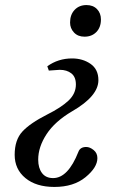

<svg xmlns="http://www.w3.org/2000/svg" viewBox="-20 -522 465 759"><path d="M38 90Q38 31 68.5 -2Q99 -35 166 -69Q222 -97 251 -124.5Q280 -152 280 -188Q280 -218 262 -232Q244 -246 216 -246Q209 -246 173 -243L167 -260Q210 -291 265 -291Q307 -291 338 -269.5Q369 -248 369 -205Q369 -142 265 -82Q197 -42 164 8.5Q131 59 131 109Q131 142 146 162Q161 182 190 182Q249 182 290 78Q297 59 321 59Q335 59 350 71Q365 83 365 103Q365 140 318 178.5Q271 217 195 217Q123 217 80.5 182Q38 147 38 90ZM257 -433Q257 -464 275 -483Q293 -502 322 -502Q348 -502 363.5 -486Q379 -470 379 -445Q379 -414 361 -395.5Q343 -377 314 -377Q288 -377 272.5 -393.5Q257 -410 257 -433Z"/></svg>

Font: Heuristica
Style: Italic
Weight: 400
Italic angle: -13°
Version: Version 1.0.2